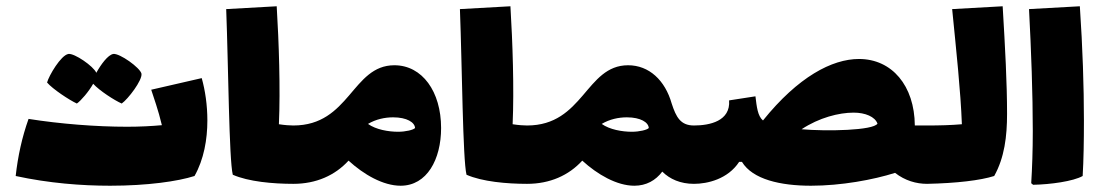

<svg xmlns="http://www.w3.org/2000/svg" viewBox="-20 -586 3515 612"><path d="M225 -256C238 -265 263 -294 277 -319C297 -297 345 -266 368 -256C388 -270 434 -330 431 -351C427 -370 361 -417 341 -414C324 -411 302 -381 287 -354C278 -375 217 -417 198 -414C174 -410 136 -345 130 -323C148 -302 201 -267 225 -256ZM623 -337 462 -300C469 -278 485 -234 496 -187C464 -184 426 -182 385 -182C287 -182 172 -191 71 -207C50 -148 37 -88 30 -25C136 -2 240 6 331 6C450 6 547 -8 600 -25C630 -78 641 -142 641 -202C641 -251 634 -298 623 -337Z M915 -186C905 -186 888 -187 869 -190C874 -303 869 -451 862 -566L701 -557C708 -374 710 -77 722 -29C772 -7 850 0 915 0C936 0 942 -33 942 -93C942 -150 937 -186 915 -186Z M1237 -378C1102 -378 1095 -186 915 -186C893 -186 888 -150 888 -93C888 -33 894 0 915 0C988 0 1048 -27 1091 -74C1139 -30 1201 6 1257 6C1341 6 1386 -78 1386 -178C1386 -294 1326 -378 1237 -378ZM1249 -166C1218 -166 1178 -173 1153 -191C1178 -206 1207 -212 1233 -212C1277 -212 1302 -196 1303 -178C1298 -172 1273 -166 1249 -166Z M1660 -186C1650 -186 1633 -187 1614 -190C1619 -303 1614 -451 1607 -566L1446 -557C1453 -374 1455 -77 1467 -29C1517 -7 1595 0 1660 0C1681 0 1687 -33 1687 -93C1687 -150 1682 -186 1660 -186Z M2192 -186C2149 -186 2135 -213 2121 -256C2100 -330 2049 -378 1982 -378C1847 -378 1840 -186 1660 -186C1638 -186 1633 -150 1633 -93C1633 -33 1639 0 1660 0C1733 0 1793 -27 1836 -74C1884 -30 1946 6 2002 6C2040 6 2070 -11 2091 -39C2115 -15 2149 0 2192 0C2213 0 2219 -33 2219 -93C2219 -150 2214 -186 2192 -186ZM1994 -166C1963 -166 1923 -173 1898 -191C1923 -206 1952 -212 1978 -212C2022 -212 2047 -196 2048 -178C2043 -172 2018 -166 1994 -166Z M2935 -186H2896C2895 -313 2823 -398 2718 -398C2632 -398 2524 -341 2412 -202C2395 -216 2392 -246 2388 -279L2304 -266C2309 -200 2242 -186 2192 -186C2170 -186 2165 -150 2165 -93C2165 -33 2171 0 2192 0C2235 0 2300 -15 2336 -70H2345C2379 -14 2468 6 2565 6C2661 6 2764 -13 2833 -35C2865 -10 2901 0 2935 0C2956 0 2962 -33 2962 -93C2962 -150 2957 -186 2935 -186ZM2535 -174C2591 -211 2654 -227 2701 -227C2738 -227 2769 -214 2777 -192C2764 -170 2615 -167 2535 -174Z M3176 -566 3015 -557C3028 -425 3042 -297 3046 -190C3012 -187 2975 -186 2935 -186C2911 -124 2911 -62 2935 0C3029 -2 3105 -11 3149 -25C3182 -84 3190 -152 3190 -223C3190 -322 3184 -432 3176 -566Z M3273 3C3328 2 3401 -8 3431 -25C3434 -76 3435 -136 3435 -202C3435 -309 3431 -433 3422 -566L3260 -557C3267 -424 3272 -287 3272 -168C3272 -107 3270 -50 3267 -2Z"/></svg>

Font: FilmFarsi_V5 Display
Style: Regular
Weight: 400
Designer: Borna Izadpanah
Foundry: Borna Izadpanah
Version: Version 1.000;PS 001.000;hotconv 1.0.88;makeotf.lib2.5.64775